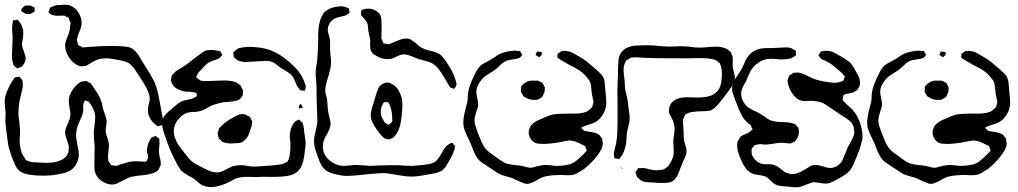

<svg xmlns="http://www.w3.org/2000/svg" viewBox="-21 -742 4363 823"><path d="M191 -686Q187 -688 187 -690Q186 -691 190 -698Q191 -700 191.5 -703.5Q192 -707 193 -709Q194 -710 195.5 -710Q197 -710 198 -711Q201 -712 205.5 -714.5Q210 -717 213 -718Q222 -721 244 -721L256 -722Q271 -722 280 -718Q298 -712 313 -692Q329 -667 329 -643Q329 -629 319 -605Q312 -590 310 -578Q310 -577 309 -574Q308 -571 309 -570Q309 -567 311 -561Q312 -559 312.5 -555Q313 -551 314 -549Q316 -547 325 -544L332 -539H337Q345 -539 359 -541L381 -542Q411 -545 456 -545Q484 -545 494 -544Q513 -543 525.5 -541Q538 -539 548 -532Q558 -525 566 -514.5Q574 -504 581 -491.5Q588 -479 593 -472L606 -451Q630 -413 635 -402Q650 -375 658 -334Q666 -293 667 -288Q669 -273 671.5 -261Q674 -249 676 -241Q678 -226 677 -222L674 -210Q674 -206 673 -205Q672 -204 670 -204Q668 -204 667 -204Q656 -200 654 -201Q652 -202 648 -206Q623 -225 615 -252Q613 -264 613 -274Q613 -281 617 -297Q621 -311 621 -319Q621 -338 605 -368Q595 -387 571 -423Q567 -429 562 -437Q557 -445 551 -453Q535 -469 535 -469Q518 -480 481 -486Q451 -492 432 -492Q419 -492 405 -489Q392 -486 379 -478Q366 -470 362 -468Q359 -467 356 -464.5Q353 -462 348 -460Q332 -457 325 -458Q318 -458 305 -466Q285 -478 271.5 -501.5Q258 -525 258 -547Q258 -557 262 -567.5Q266 -578 267 -581Q273 -595 275 -602Q280 -619 280 -634Q281 -637 281 -645Q280 -649 276 -657L274 -665Q272 -667 269 -668Q266 -669 264 -670Q262 -671 259.5 -672.5Q257 -674 255 -675H250Q245 -675 229.5 -674.5Q214 -674 199 -679ZM86 -717Q88 -718 92 -718Q95 -718 99.5 -718.5Q104 -719 107 -718Q112 -717 115.5 -715Q119 -713 122 -712Q123 -711 124.5 -710.5Q126 -710 127 -709Q128 -708 127.5 -705Q127 -702 127 -701Q127 -700 127.5 -696.5Q128 -693 127 -692Q126 -691 122 -689.5Q118 -688 117 -687Q113 -683 110 -683Q105 -682 99 -682Q93 -682 88 -683Q88 -683 79 -689Q71 -693 70 -695V-696Q70 -702 73 -706Q75 -708 79 -712Q83 -716 86 -717ZM73 -457Q71 -455 66.5 -453.5Q62 -452 61 -452Q55 -449 53 -449L47 -454Q46 -455 42.5 -457Q39 -459 38 -461Q37 -462 37 -463.5Q37 -465 36 -466L32 -481Q30 -495 30 -507Q30 -519 32 -545Q34 -585 32 -599Q31 -607 31 -623Q31 -636 33 -642Q33 -652 36 -655Q38 -656 47 -656Q48 -657 50.5 -657.5Q53 -658 55 -657L60 -651Q71 -638 76 -621Q79 -611 79 -599Q79 -593 77 -577Q76 -572 74.5 -565Q73 -558 73 -554Q73 -543 79 -528Q85 -513 87 -503Q89 -497 89 -493V-491Q89 -484 84 -472Q82 -470 79 -464.5Q76 -459 73 -457ZM662 -76Q663 -71 664.5 -65.5Q666 -60 667 -55Q668 -50 668 -41V-36Q668 -33 665 -28Q662 -23 661 -20Q661 -19 660 -17Q659 -15 657 -12Q657 -12 648 -6Q630 5 591 9Q585 9 571 11Q540 15 528 21Q525 22 503 33Q488 41 479.5 45Q471 49 460 49Q446 49 431.5 43Q417 37 407 28Q390 13 385 -9Q383 -21 383.5 -37Q384 -53 384 -60V-81Q384 -88 384.5 -98.5Q385 -109 384 -123Q383 -132 382 -144.5Q381 -157 381 -174Q381 -182 382.5 -191.5Q384 -201 384 -206Q387 -223 387 -238Q387 -270 363 -301Q361 -303 360 -304.5Q359 -306 358 -307Q356 -308 352.5 -308.5Q349 -309 347 -310Q346 -310 344 -311Q342 -312 341 -311V-308Q340 -306 337 -298Q335 -292 335.5 -285Q336 -278 336 -275Q336 -262 332 -250Q330 -243 324 -231Q318 -219 315 -211Q305 -184 305 -162Q305 -149 311 -121Q317 -93 317 -79Q317 -58 303 -33Q297 -24 288 -17Q279 -9 261 -2Q240 4 217 7Q197 11 166 11Q138 11 115 8Q78 4 61 -11Q51 -20 45 -32.5Q39 -45 34.5 -57Q30 -69 28 -74Q26 -81 22.5 -90.5Q19 -100 16 -112Q12 -132 8 -168Q7 -177 5 -190.5Q3 -204 2 -223L3 -256Q3 -263 1 -277Q-1 -297 -1 -306Q-1 -318 2 -330Q6 -346 15 -364Q24 -382 27 -387Q30 -393 38 -403Q41 -409 43 -410Q46 -412 57 -412Q59 -414 62 -413Q63 -413 64.5 -411.5Q66 -410 66 -409Q68 -407 71 -403.5Q74 -400 75 -397Q76 -395 76 -389Q77 -386 77 -379Q77 -365 68 -331L63 -311Q58 -283 58 -256Q58 -244 62 -218Q62 -212 63.5 -200.5Q65 -189 65 -180Q65 -165 64 -158L63 -136Q65 -107 73 -85Q79 -72 87 -61Q89 -56 92 -55Q93 -54 102 -51Q115 -46 134 -46Q162 -44 179 -44Q210 -44 231 -52Q264 -63 272 -89Q273 -92 273 -100L274 -110Q274 -121 266 -141Q258 -163 258 -174Q258 -185 263.5 -197.5Q269 -210 271 -215Q281 -239 281 -253Q281 -263 277 -281Q276 -287 275 -293.5Q274 -300 274 -308Q274 -339 300 -370Q316 -386 325 -391Q328 -392 333 -393Q338 -394 341 -394L347 -395Q350 -395 357 -390Q364 -388 367 -385Q369 -383 375 -375Q383 -364 397 -342Q409 -322 412 -310Q415 -303 416 -297.5Q417 -292 418 -289Q419 -281 423 -267Q425 -261 430.5 -247Q436 -233 436 -221Q436 -215 434 -202.5Q432 -190 432 -183Q432 -174 435 -164.5Q438 -155 439 -152Q440 -149 443 -138.5Q446 -128 446 -119Q446 -111 444 -95Q444 -91 442.5 -82.5Q441 -74 442 -67Q443 -64 442.5 -60Q442 -56 443 -53L448 -46Q449 -44 451.5 -39.5Q454 -35 455 -34Q457 -33 464 -33Q472 -31 478 -31Q480 -31 494 -37Q510 -42 527.5 -46.5Q545 -51 561 -51Q569 -51 578 -50Q587 -49 595 -49Q605 -49 607 -50Q608 -52 608.5 -54Q609 -56 610 -58Q611 -60 612.5 -63Q614 -66 614 -69V-71Q614 -74 611.5 -81.5Q609 -89 609 -94Q609 -118 621 -140Q622 -142 624 -146Q626 -150 628 -152Q632 -155 641 -157Q644 -160 646 -160Q646 -160 650 -156Q652 -154 656.5 -151Q661 -148 662 -146V-141Q662 -132 663 -128Q663 -121 661.5 -111.5Q660 -102 660 -95Q660 -90 662 -76Z M1001 -535Q1004 -536 1008.5 -536.5Q1013 -537 1015 -538Q1030 -541 1046 -541Q1112 -541 1156 -519Q1194 -501 1238 -459Q1273 -425 1286 -384Q1287 -382 1288.5 -377.5Q1290 -373 1290 -371V-370Q1290 -368 1289 -365.5Q1288 -363 1288 -361Q1287 -360 1286.5 -357Q1286 -354 1285 -353L1277 -354Q1269 -354 1266 -355L1263 -359Q1254 -370 1253 -373Q1247 -382 1244 -393Q1238 -407 1234 -413Q1225 -426 1207.5 -436Q1190 -446 1182 -451Q1175 -456 1165 -464.5Q1155 -473 1147 -476Q1136 -481 1117 -481Q1104 -481 1097 -480L1047 -477L1034 -476Q1021 -476 1011 -479Q1008 -480 1003 -481Q998 -482 996 -484Q994 -485 991 -488.5Q988 -492 985 -494Q981 -498 981 -498Q980 -499 980.5 -501Q981 -503 981 -503Q979 -509 979 -515Q979 -518 981.5 -520Q984 -522 985 -523Q997 -533 1001 -535ZM1255 -227Q1256 -227 1258 -228.5Q1260 -230 1261 -229Q1263 -228 1265.5 -225.5Q1268 -223 1269 -221Q1275 -218 1276 -216Q1277 -214 1277.5 -210.5Q1278 -207 1279 -205Q1282 -193 1284 -170Q1288 -145 1289 -130Q1289 -117 1286.5 -100Q1284 -83 1283 -73Q1277 -28 1256 -8Q1239 7 1214.5 11.5Q1190 16 1161 16H1124Q1109 15 1077 17L1040 16Q1006 16 988 24Q983 26 967 35L949 44Q914 59 885 60Q861 60 844 51Q837 47 827 38Q817 29 810 24Q800 17 790 13Q766 -1 756 -11Q744 -24 726 -62Q706 -99 686 -160Q685 -163 679.5 -180Q674 -197 674 -212Q674 -232 683.5 -244.5Q693 -257 704.5 -266.5Q716 -276 719 -279Q729 -288 740 -296.5Q751 -305 762 -309Q773 -313 782 -314Q803 -318 812 -324Q815 -325 818.5 -327Q822 -329 824 -331Q824 -332 822 -336Q822 -342 820 -344Q819 -345 815 -345Q812 -346 808 -347Q804 -348 798 -348Q791 -349 777 -349Q756 -352 739.5 -360.5Q723 -369 716 -385Q715 -388 713.5 -391.5Q712 -395 711 -398Q711 -400 714 -409Q714 -417 716 -419Q717 -421 723 -427Q731 -436 742.5 -443Q754 -450 758 -452Q785 -469 823 -500Q828 -503 838.5 -511.5Q849 -520 858 -524Q867 -528 890 -528Q906 -526 915 -524Q921 -524 923 -522Q926 -521 929 -511Q930 -510 931 -509Q932 -508 932 -506Q931 -505 930 -504Q929 -503 928 -502Q926 -500 923 -496Q920 -492 917 -491Q915 -490 907 -487Q883 -480 876 -475Q865 -469 853.5 -457Q842 -445 838 -440Q830 -432 829 -430Q827 -428 825.5 -424Q824 -420 823 -418Q822 -417 821 -414.5Q820 -412 820 -411Q820 -409 829 -404Q835 -398 838 -397Q840 -396 843.5 -396Q847 -396 849 -395Q862 -394 877 -395Q896 -395 905 -396L943 -397Q985 -397 1003 -381Q1004 -380 1006.5 -378.5Q1009 -377 1011 -374L1016 -364Q1017 -362 1018.5 -359Q1020 -356 1020 -354Q1021 -352 1020.5 -348.5Q1020 -345 1020 -343Q1020 -335 1019 -333Q1018 -330 1016.5 -328Q1015 -326 1014 -325Q1013 -324 1011 -321Q1009 -318 1006 -316Q1003 -314 1000 -313.5Q997 -313 994 -311Q981 -307 954 -305Q946 -305 932 -303Q896 -295 877 -285Q872 -282 860 -275Q848 -268 837 -266Q830 -264 821.5 -263Q813 -262 810 -262Q787 -262 773 -255Q771 -255 763 -249Q746 -237 735 -218.5Q724 -200 724 -181Q724 -162 732 -144Q738 -128 750 -112.5Q762 -97 764 -94Q770 -87 780 -74Q790 -61 798 -53Q810 -42 828 -33.5Q846 -25 851 -22Q870 -12 882.5 -7.5Q895 -3 909 -3Q920 -3 930 -7Q940 -11 954 -19L975 -29Q993 -34 1010 -34Q1024 -34 1039 -31Q1044 -30 1051.5 -29Q1059 -28 1068 -28Q1081 -28 1105 -30Q1139 -32 1156 -34Q1168 -35 1180.5 -37Q1193 -39 1202 -44Q1204 -46 1206.5 -46.5Q1209 -47 1211 -49L1216 -59Q1221 -71 1223 -96Q1224 -105 1224 -123Q1224 -133 1222.5 -142Q1221 -151 1221 -161Q1221 -166 1223 -176Q1227 -204 1245 -222ZM1267 -297Q1267 -297 1269 -295L1275 -286Q1278 -283 1278 -282Q1277 -281 1276.5 -281.5Q1276 -282 1275 -281L1264 -277L1262 -276Q1261 -278 1260.5 -281.5Q1260 -285 1261 -288Q1262 -289 1263.5 -292Q1265 -295 1267 -297ZM1025 -139Q1020 -134 1017 -133Q1008 -128 985 -128L970 -127Q956 -127 944 -130Q932 -134 932 -134Q932 -134 925 -141Q923 -143 921 -145Q919 -147 917 -149L914 -159Q914 -162 913 -164.5Q912 -167 912 -170Q912 -173 913 -176Q914 -179 915 -181L918 -192Q920 -194 922.5 -196.5Q925 -199 927 -201Q939 -214 956 -225Q973 -236 977 -238Q999 -250 1008 -252L1018 -253Q1024 -253 1032 -251Q1034 -250 1042 -245Q1043 -245 1045 -244Q1047 -243 1050 -241Q1052 -239 1053.5 -235Q1055 -231 1056 -229L1060 -222V-219Q1060 -212 1057 -201Q1051 -179 1044.5 -164Q1038 -149 1025 -139Z M1911 -128Q1915 -130 1917 -130Q1920 -130 1924 -122Q1929 -117 1929 -117V-115L1928 -106Q1926 -96 1919 -80Q1913 -67 1899 -43Q1889 -25 1880 -16Q1866 -4 1841 1Q1832 3 1822 4.5Q1812 6 1803 8Q1797 9 1778 12Q1759 15 1743 15Q1727 15 1707 12Q1687 9 1682 8Q1640 0 1620 0Q1607 0 1552 5L1524 8Q1488 12 1467 12Q1445 12 1422 6Q1391 0 1374 -13Q1355 -29 1344 -63Q1334 -89 1329.5 -105Q1325 -121 1325 -138Q1325 -150 1328 -163.5Q1331 -177 1332 -181Q1338 -205 1339 -217V-229Q1339 -249 1338 -258L1336 -328V-361Q1336 -374 1334 -396Q1332 -418 1332 -429Q1332 -440 1334.5 -455Q1337 -470 1338 -478Q1340 -497 1342 -535Q1343 -546 1343 -569Q1340 -660 1372 -692Q1399 -715 1446 -715Q1453 -715 1467 -709Q1469 -708 1471 -707.5Q1473 -707 1475 -706Q1476 -704 1476 -697Q1476 -696 1477 -691.5Q1478 -687 1477 -686L1472 -683Q1469 -682 1466 -679.5Q1463 -677 1458 -675Q1452 -673 1438 -670Q1424 -667 1417 -664Q1402 -657 1393 -643.5Q1384 -630 1384 -614Q1384 -606 1388 -593.5Q1392 -581 1393 -572Q1394 -566 1394 -554V-532Q1394 -522 1396 -502Q1398 -484 1398 -474Q1398 -458 1393.5 -440.5Q1389 -423 1385.5 -411.5Q1382 -400 1380 -394Q1373 -366 1373 -357Q1373 -347 1376.5 -334Q1380 -321 1381 -315Q1383 -299 1383 -289Q1385 -263 1388 -251Q1389 -246 1392.5 -233.5Q1396 -221 1396 -211Q1396 -194 1380 -166Q1375 -158 1370 -147Q1363 -132 1363 -114Q1363 -98 1369 -84Q1379 -61 1403 -46Q1427 -31 1452 -31Q1462 -31 1480 -33Q1494 -35 1501 -35Q1513 -35 1541 -33Q1557 -31 1567 -31L1590 -32Q1597 -33 1612 -33Q1638 -34 1690 -34Q1699 -33 1713.5 -32Q1728 -31 1748 -31L1792 -35Q1797 -36 1810.5 -37.5Q1824 -39 1834 -43Q1847 -49 1854.5 -58.5Q1862 -68 1872 -85Q1877 -97 1887 -110Q1892 -116 1901 -123ZM1527 -692Q1528 -693 1527.5 -695Q1527 -697 1528 -698Q1529 -699 1541 -703Q1546 -705 1556 -705Q1581 -705 1597 -691Q1599 -689 1601.5 -687.5Q1604 -686 1606 -683Q1614 -671 1614 -650Q1615 -631 1614.5 -617Q1614 -603 1614 -594V-577Q1615 -574 1616.5 -571Q1618 -568 1619 -565L1622 -557Q1623 -556 1625.5 -556Q1628 -556 1630 -555Q1642 -552 1643 -552Q1646 -552 1649.5 -553.5Q1653 -555 1655 -556Q1659 -557 1675 -564Q1701 -577 1720 -577Q1733 -577 1741.5 -571.5Q1750 -566 1764 -555Q1774 -545 1780 -541L1792 -535Q1800 -530 1810.5 -527.5Q1821 -525 1825 -524Q1848 -519 1863 -510Q1872 -504 1879.5 -494Q1887 -484 1894 -474Q1919 -436 1927 -413Q1931 -403 1935 -387L1936 -379Q1936 -377 1933.5 -373Q1931 -369 1930 -367Q1928 -362 1927 -362Q1926 -361 1924.5 -362Q1923 -363 1922 -363Q1920 -363 1915.5 -364.5Q1911 -366 1910 -367Q1908 -368 1906 -371.5Q1904 -375 1903 -376Q1899 -382 1894 -391Q1889 -400 1886 -405Q1871 -431 1858 -447.5Q1845 -464 1827 -473Q1816 -478 1792 -484Q1787 -485 1778 -487.5Q1769 -490 1763 -493Q1755 -496 1738.5 -502.5Q1722 -509 1709 -509Q1698 -509 1678 -499Q1666 -493 1659 -491Q1653 -489 1640 -489Q1611 -489 1590 -504Q1580 -509 1578 -511Q1568 -524 1567 -529Q1566 -532 1566 -539Q1565 -548 1565.5 -554.5Q1566 -561 1566 -565Q1566 -574 1562.5 -587.5Q1559 -601 1558 -609Q1557 -616 1556.5 -623.5Q1556 -631 1555 -638Q1552 -649 1541 -661Q1530 -673 1526 -678Q1527 -683 1527 -692ZM1701 -321Q1704 -306 1704 -291Q1704 -281 1702.5 -267.5Q1701 -254 1701 -247Q1700 -242 1697.5 -222.5Q1695 -203 1688 -187Q1682 -171 1671 -159L1664 -151Q1663 -150 1653 -147Q1651 -146 1649 -145Q1647 -144 1644 -144L1636 -146Q1626 -149 1625 -150Q1625 -150 1619 -156Q1614 -160 1606 -170Q1587 -196 1583 -203Q1568 -229 1568 -248Q1568 -264 1579 -297L1585 -317Q1594 -349 1600 -362Q1601 -364 1602 -366.5Q1603 -369 1605 -371Q1612 -379 1622.5 -384Q1633 -389 1643 -388Q1646 -388 1649 -386.5Q1652 -385 1654 -384Q1672 -377 1685 -359Q1697 -338 1701 -321ZM1611 -263Q1611 -244 1622 -228L1627 -218Q1630 -215 1633 -213.5Q1636 -212 1639 -210Q1640 -209 1641 -208Q1642 -207 1644 -207Q1645 -207 1648 -210Q1658 -217 1659 -219Q1661 -221 1660.5 -226.5Q1660 -232 1660 -233Q1661 -243 1659 -255.5Q1657 -268 1656 -272Q1655 -275 1654 -280Q1653 -285 1651 -288L1645 -300Q1644 -301 1644 -302Q1644 -303 1642 -304Q1641 -305 1638 -304.5Q1635 -304 1634 -304Q1633 -304 1630 -304.5Q1627 -305 1626 -304Q1624 -302 1623 -300.5Q1622 -299 1621 -298Q1620 -296 1617 -290.5Q1614 -285 1613 -278Q1611 -268 1611 -263Z M2470 -194Q2470 -194 2472 -192L2478 -186Q2482 -182 2484 -181Q2486 -180 2492 -180Q2498 -178 2514 -176Q2537 -172 2547 -164Q2550 -163 2552 -158Q2553 -156 2556 -153Q2559 -150 2560 -147Q2561 -145 2561 -139Q2563 -131 2563 -126Q2563 -120 2558 -105Q2547 -83 2526.5 -59.5Q2506 -36 2483 -18Q2465 -6 2454.5 0Q2444 6 2431 8Q2425 9 2412 9Q2395 9 2386 8Q2349 8 2322 13Q2306 16 2289.5 25Q2273 34 2270 36Q2262 40 2252.5 43.5Q2243 47 2234 46Q2232 46 2227.5 44.5Q2223 43 2221 42Q2216 40 2195 31Q2188 27 2174 21Q2165 18 2151.5 14.5Q2138 11 2130 8Q2118 4 2106.5 -4Q2095 -12 2092 -14Q2077 -24 2075 -25Q2070 -29 2058.5 -36Q2047 -43 2038.5 -50Q2030 -57 2025 -65Q2017 -76 2010.5 -91.5Q2004 -107 2002 -112Q1997 -127 1992 -137Q1979 -162 1972 -180.5Q1965 -199 1965 -218Q1965 -239 1975 -277L1981 -300Q1983 -308 1983.5 -314Q1984 -320 1984 -324Q1984 -332 1986 -348Q1991 -377 2011 -417Q2022 -441 2030 -451Q2037 -460 2046 -466Q2055 -472 2066 -477.5Q2077 -483 2084 -487Q2091 -491 2101.5 -498.5Q2112 -506 2120 -510Q2148 -523 2184 -525Q2191 -525 2201 -523Q2202 -523 2203.5 -523.5Q2205 -524 2207 -523Q2211 -521 2213 -514Q2218 -509 2218 -508L2217 -506Q2214 -503 2210 -497Q2206 -493 2200.5 -492Q2195 -491 2193 -490Q2185 -488 2172.5 -486.5Q2160 -485 2151 -482Q2138 -477 2125 -464.5Q2112 -452 2105 -446Q2101 -442 2081 -430Q2061 -417 2058 -415Q2042 -402 2030 -381Q2021 -365 2021 -347Q2021 -338 2025 -320Q2029 -302 2029 -294Q2028 -281 2021 -264Q2013 -240 2013 -228Q2013 -211 2020.5 -191.5Q2028 -172 2029 -168Q2032 -161 2040.5 -140Q2049 -119 2060 -105Q2068 -95 2081 -86Q2094 -77 2099 -73Q2105 -69 2120.5 -57.5Q2136 -46 2150 -41Q2168 -36 2190 -34Q2194 -34 2202 -33Q2210 -32 2215 -31Q2221 -30 2233 -26.5Q2245 -23 2254 -23Q2259 -23 2266 -25Q2273 -27 2277 -28Q2303 -35 2321 -35Q2327 -35 2343 -33Q2357 -31 2364 -31Q2394 -31 2419 -37Q2435 -42 2445.5 -50Q2456 -58 2476 -77Q2481 -81 2489 -91Q2494 -96 2494 -97Q2495 -98 2493.5 -99.5Q2492 -101 2492 -102Q2491 -104 2490 -108.5Q2489 -113 2488 -115Q2486 -117 2481 -119Q2476 -121 2474 -122Q2447 -137 2429 -139L2420 -140Q2414 -140 2391 -135Q2354 -127 2312 -125Q2286 -125 2274 -129Q2259 -136 2251 -151.5Q2243 -167 2246 -184Q2246 -185 2249 -191Q2251 -198 2254 -203Q2254 -203 2262 -211Q2275 -223 2296 -231Q2330 -247 2348 -251Q2371 -255 2405 -255H2450Q2485 -257 2500 -267L2509 -275Q2510 -276 2513 -278.5Q2516 -281 2517 -283Q2519 -285 2519 -291Q2520 -294 2521.5 -297.5Q2523 -301 2523 -305Q2523 -310 2521 -316Q2520 -322 2518 -330Q2516 -338 2515 -348Q2514 -354 2513 -368Q2512 -382 2508 -391Q2507 -394 2504.5 -397.5Q2502 -401 2501 -402Q2486 -424 2464 -439Q2456 -445 2444.5 -451Q2433 -457 2429 -459Q2420 -463 2412.5 -468Q2405 -473 2398 -476L2378 -488Q2371 -492 2370 -493Q2368 -495 2368.5 -500.5Q2369 -506 2369 -507L2368 -510Q2369 -511 2370.5 -512Q2372 -513 2373 -514Q2376 -516 2379 -518Q2382 -520 2385 -522Q2389 -524 2399 -524Q2409 -524 2420 -521Q2430 -519 2454 -504Q2458 -502 2475 -491.5Q2492 -481 2505 -469L2538 -441Q2541 -438 2549.5 -430Q2558 -422 2562 -416Q2568 -406 2570 -394.5Q2572 -383 2572.5 -371Q2573 -359 2574 -352Q2575 -343 2576.5 -327.5Q2578 -312 2578 -302Q2578 -278 2565.5 -255Q2553 -232 2532 -219Q2523 -214 2508 -209.5Q2493 -205 2485 -202Q2477 -199 2472 -195Q2470 -195 2470 -194ZM2275 -506Q2274 -507 2278 -514Q2278 -516 2279 -518Q2280 -520 2281 -521Q2283 -522 2287 -520Q2299 -520 2301 -518Q2302 -516 2302 -513Q2302 -510 2301 -507Q2291 -497 2291 -497Q2289 -497 2286 -499Q2283 -501 2282 -502Q2281 -503 2278.5 -504Q2276 -505 2275 -506ZM2224 -383Q2226 -384 2231.5 -388Q2237 -392 2241 -393Q2253 -398 2273 -396Q2275 -396 2278 -396.5Q2281 -397 2285 -396Q2290 -394 2293.5 -392Q2297 -390 2299 -389Q2302 -389 2304 -387Q2305 -386 2309 -378L2314 -368Q2315 -366 2314.5 -364Q2314 -362 2314 -360Q2314 -351 2313 -347L2308 -337Q2306 -330 2303 -327Q2302 -325 2299.5 -324Q2297 -323 2296 -322Q2286 -316 2284 -315Q2281 -314 2274 -314Q2252 -312 2234 -323Q2224 -328 2222 -330L2217 -340Q2216 -341 2214 -344Q2212 -347 2212 -349Q2211 -351 2211.5 -354.5Q2212 -358 2212 -360Q2212 -369 2213 -371Q2214 -375 2224 -383Z M3024 -268Q3011 -265 2983 -265Q2977 -265 2968.5 -264.5Q2960 -264 2948 -262Q2935 -261 2924 -255L2916 -251Q2915 -250 2912 -241L2907 -231Q2906 -229 2906 -223Q2906 -215 2908 -203Q2908 -189 2909 -183Q2909 -155 2911 -141Q2913 -131 2917.5 -117.5Q2922 -104 2922 -95Q2922 -81 2913.5 -63.5Q2905 -46 2902 -37L2893 -15Q2888 0 2886 4Q2874 28 2859 36Q2848 42 2827 42Q2813 43 2796 41.5Q2779 40 2772 40Q2769 40 2753 39Q2737 38 2726 31Q2724 30 2718 24Q2711 19 2710 17Q2708 14 2705 2Q2703 -2 2703 -3Q2703 -5 2705.5 -8.5Q2708 -12 2709 -13Q2712 -19 2714 -21Q2715 -22 2719 -21.5Q2723 -21 2725 -21Q2732 -23 2735 -22Q2740 -22 2747.5 -20Q2755 -18 2760 -17Q2778 -12 2794 -12Q2800 -12 2812 -14Q2820 -14 2823 -16Q2842 -23 2853 -45Q2867 -67 2867 -93Q2867 -103 2866 -112.5Q2865 -122 2865 -131Q2865 -146 2868 -161Q2868 -166 2869.5 -177Q2871 -188 2870 -197L2867 -213Q2866 -221 2860 -232Q2854 -243 2852 -248Q2848 -254 2847 -258Q2846 -261 2846 -267Q2846 -284 2856 -299Q2875 -325 2925 -325L2970 -324Q3027 -324 3049 -346Q3065 -361 3069.5 -383.5Q3074 -406 3073 -434Q3073 -445 3068 -462Q3067 -463 3066.5 -466Q3066 -469 3065 -470Q3064 -472 3058 -475Q3055 -480 3049 -483Q3043 -487 3029 -489Q3010 -493 2981 -493L2925 -492Q2774 -492 2744 -494Q2738 -494 2722.5 -495.5Q2707 -497 2695 -496Q2692 -495 2688 -495Q2684 -495 2682 -494L2675 -490Q2672 -488 2669 -486Q2666 -484 2663 -482Q2659 -476 2654 -462Q2652 -450 2652 -444Q2652 -432 2653 -423.5Q2654 -415 2655 -410L2657 -387Q2657 -369 2660 -352Q2662 -343 2665.5 -329.5Q2669 -316 2670 -306L2675 -264Q2676 -260 2677 -253Q2678 -246 2678 -236Q2678 -220 2673.5 -204Q2669 -188 2668 -182Q2666 -172 2665 -159.5Q2664 -147 2664 -142Q2664 -121 2653 -92Q2647 -78 2643 -73L2636 -64Q2636 -63 2634.5 -61.5Q2633 -60 2632 -60H2631Q2628 -60 2625.5 -61Q2623 -62 2621 -62Q2619 -63 2616.5 -63Q2614 -63 2613 -64Q2612 -65 2612 -69Q2612 -73 2611 -75L2610 -86Q2610 -88 2616 -111Q2626 -142 2626 -216V-319Q2626 -328 2625.5 -341.5Q2625 -355 2626 -373L2627 -402Q2628 -411 2628 -430Q2628 -468 2630.5 -488.5Q2633 -509 2649 -525Q2671 -547 2718 -547Q2729 -548 2749 -548Q2770 -548 2780 -547Q2788 -547 2800 -545Q2822 -543 2831 -543Q2845 -542 2855.5 -542.5Q2866 -543 2874 -543Q2895 -545 2916 -543Q2925 -543 2941 -541Q2957 -538 2973 -538Q2999 -538 3024 -541L3046 -542Q3068 -542 3082 -537L3095 -532Q3099 -531 3103 -525Q3112 -519 3112 -519L3114 -511Q3115 -509 3117 -505.5Q3119 -502 3119 -499Q3120 -495 3120 -487Q3120 -481 3119.5 -470Q3119 -459 3120 -452Q3121 -446 3124.5 -433.5Q3128 -421 3129 -412Q3129 -395 3122 -380Q3090 -335 3066.5 -305.5Q3043 -276 3024 -268ZM2642 -22Q2639 -22 2639 -24Q2640 -25 2640.5 -24Q2641 -23 2642 -23Q2643 -22 2645 -22Q2647 -22 2648 -21Q2648 -19 2644 -20Q2642 -22 2642 -22Z M3651 -70Q3645 -54 3637.5 -37.5Q3630 -21 3621 -10Q3605 8 3565 28Q3563 29 3551 35.5Q3539 42 3529 44Q3525 45 3517 45Q3509 45 3479 40L3468 39Q3462 39 3452 43Q3446 45 3441.5 47Q3437 49 3433 50Q3409 61 3393 61Q3382 61 3374 60Q3366 59 3360 58Q3353 57 3340 56.5Q3327 56 3316.5 53.5Q3306 51 3298 46Q3294 44 3282 32Q3272 22 3266 18Q3257 12 3243.5 10Q3230 8 3224 7Q3200 4 3185 -10Q3179 -15 3173 -24.5Q3167 -34 3165 -37Q3161 -44 3155 -58Q3146 -78 3142 -93Q3138 -108 3139 -123Q3140 -126 3139.5 -129Q3139 -132 3140 -134Q3141 -136 3146 -144Q3150 -152 3151 -153Q3156 -159 3163.5 -162.5Q3171 -166 3174 -167Q3188 -173 3194 -178Q3195 -179 3199.5 -182.5Q3204 -186 3205 -188L3201 -195Q3198 -203 3197 -205Q3192 -210 3186 -213Q3169 -230 3166 -235Q3158 -246 3145 -276Q3143 -283 3137 -297Q3130 -313 3126 -326Q3125 -329 3121 -340Q3117 -351 3117 -362Q3117 -377 3123.5 -390.5Q3130 -404 3139 -417Q3148 -430 3153 -438Q3159 -447 3167 -465Q3174 -484 3183 -497Q3202 -525 3237 -533Q3251 -536 3268 -536Q3285 -536 3290 -536Q3300 -536 3310 -537Q3320 -538 3331 -538L3348 -539Q3359 -539 3370 -536Q3372 -535 3380 -530Q3381 -530 3385 -528Q3389 -526 3390 -524Q3391 -523 3390.5 -520Q3390 -517 3390 -516Q3390 -514 3390.5 -509.5Q3391 -505 3390 -504Q3389 -502 3387 -501Q3385 -500 3383 -500Q3375 -494 3366 -491Q3344 -487 3332 -487Q3323 -487 3307 -489L3281 -490Q3255 -490 3230.5 -474Q3206 -458 3194 -433Q3190 -426 3185 -414Q3180 -402 3177 -394Q3174 -388 3167 -376.5Q3160 -365 3158 -356Q3156 -346 3156 -341Q3156 -323 3165 -306.5Q3174 -290 3189 -280Q3197 -274 3215 -266Q3236 -256 3238 -254L3257 -242Q3270 -231 3280 -227Q3291 -222 3309 -220Q3316 -219 3331 -219Q3335 -219 3349.5 -218Q3364 -217 3374 -214Q3385 -211 3387 -210Q3390 -208 3398 -198Q3401 -195 3401 -194Q3403 -191 3403 -181Q3406 -162 3392 -143L3386 -135Q3385 -134 3382 -133Q3379 -132 3378 -132Q3376 -131 3372.5 -129Q3369 -127 3366 -127H3362Q3357 -127 3354 -128Q3338 -130 3327 -130Q3315 -130 3293 -126Q3269 -122 3257 -122Q3239 -125 3235 -124Q3231 -124 3223 -122Q3221 -121 3218.5 -121Q3216 -121 3214 -120L3211 -116Q3209 -114 3205.5 -110Q3202 -106 3201 -103Q3200 -101 3200.5 -97.5Q3201 -94 3201 -92V-84Q3201 -78 3206 -71Q3214 -56 3228 -47Q3242 -38 3260 -38H3275Q3285 -38 3290 -37Q3293 -36 3304 -32Q3313 -29 3328 -16Q3340 -6 3347 -2Q3363 3 3367 4Q3392 7 3427 -14Q3442 -24 3452 -29.5Q3462 -35 3474 -35Q3486 -35 3506 -29Q3525 -22 3538 -22Q3543 -22 3551 -24Q3561 -26 3570.5 -33Q3580 -40 3586 -48Q3589 -52 3590 -55Q3591 -58 3592 -60L3603 -86Q3611 -106 3613 -111Q3619 -123 3623 -129Q3629 -139 3634.5 -151Q3640 -163 3641 -173L3640 -184Q3640 -191 3639 -195Q3634 -213 3619.5 -225Q3605 -237 3581 -251L3541 -278Q3515 -297 3502 -302Q3488 -308 3457 -310L3430 -309Q3418 -309 3412 -311Q3383 -320 3364 -362Q3357 -377 3356 -389Q3356 -390 3355 -392.5Q3354 -395 3355 -397Q3355 -400 3357 -405Q3359 -410 3360 -412L3362 -418Q3364 -420 3374 -425Q3375 -428 3380 -430Q3381 -431 3384 -430.5Q3387 -430 3388 -430Q3398 -432 3402 -431Q3405 -431 3409.5 -429.5Q3414 -428 3417 -427Q3426 -424 3442 -416Q3449 -412 3463 -406Q3491 -394 3544 -388L3557 -387Q3569 -387 3584 -392Q3585 -393 3589 -394Q3593 -395 3594 -396Q3595 -398 3595.5 -400Q3596 -402 3597 -404Q3597 -406 3599 -409.5Q3601 -413 3600 -415Q3600 -416 3595 -421Q3589 -429 3581 -435L3560 -453Q3546 -465 3538 -470Q3524 -478 3512 -484Q3503 -486 3499 -489Q3499 -489 3490 -501Q3487 -504 3487 -505Q3487 -506 3490 -509Q3491 -511 3494 -516Q3497 -521 3500 -522Q3502 -523 3506.5 -523Q3511 -523 3514 -524Q3540 -527 3568 -509Q3574 -506 3591 -496Q3608 -486 3620 -476Q3631 -466 3640 -450Q3649 -434 3651 -430Q3653 -425 3658 -416.5Q3663 -408 3664 -401Q3666 -387 3665 -378Q3664 -375 3662 -371.5Q3660 -368 3659 -365Q3657 -362 3656 -360Q3655 -358 3655 -357L3637 -346Q3631 -344 3621.5 -342.5Q3612 -341 3605 -339Q3604 -338 3600 -337Q3596 -336 3595 -335Q3594 -334 3593.5 -329Q3593 -324 3592 -322L3591 -314Q3592 -311 3596 -307.5Q3600 -304 3601 -302L3619 -285Q3622 -282 3628 -277Q3634 -272 3637 -267Q3656 -245 3667 -210.5Q3678 -176 3676 -150Q3672 -125 3662.5 -99.5Q3653 -74 3651 -70Z M4201 -194Q4201 -194 4203 -192L4209 -186Q4213 -182 4215 -181Q4217 -180 4223 -180Q4229 -178 4245 -176Q4268 -172 4278 -164Q4281 -163 4283 -158Q4284 -156 4287 -153Q4290 -150 4291 -147Q4292 -145 4292 -139Q4294 -131 4294 -126Q4294 -120 4289 -105Q4278 -83 4257.5 -59.5Q4237 -36 4214 -18Q4196 -6 4185.5 0Q4175 6 4162 8Q4156 9 4143 9Q4126 9 4117 8Q4080 8 4053 13Q4037 16 4020.5 25Q4004 34 4001 36Q3993 40 3983.5 43.5Q3974 47 3965 46Q3963 46 3958.5 44.5Q3954 43 3952 42Q3947 40 3926 31Q3919 27 3905 21Q3896 18 3882.5 14.5Q3869 11 3861 8Q3849 4 3837.5 -4Q3826 -12 3823 -14Q3808 -24 3806 -25Q3801 -29 3789.5 -36Q3778 -43 3769.5 -50Q3761 -57 3756 -65Q3748 -76 3741.5 -91.5Q3735 -107 3733 -112Q3728 -127 3723 -137Q3710 -162 3703 -180.5Q3696 -199 3696 -218Q3696 -239 3706 -277L3712 -300Q3714 -308 3714.5 -314Q3715 -320 3715 -324Q3715 -332 3717 -348Q3722 -377 3742 -417Q3753 -441 3761 -451Q3768 -460 3777 -466Q3786 -472 3797 -477.5Q3808 -483 3815 -487Q3822 -491 3832.5 -498.5Q3843 -506 3851 -510Q3879 -523 3915 -525Q3922 -525 3932 -523Q3933 -523 3934.5 -523.5Q3936 -524 3938 -523Q3942 -521 3944 -514Q3949 -509 3949 -508L3948 -506Q3945 -503 3941 -497Q3937 -493 3931.5 -492Q3926 -491 3924 -490Q3916 -488 3903.5 -486.5Q3891 -485 3882 -482Q3869 -477 3856 -464.5Q3843 -452 3836 -446Q3832 -442 3812 -430Q3792 -417 3789 -415Q3773 -402 3761 -381Q3752 -365 3752 -347Q3752 -338 3756 -320Q3760 -302 3760 -294Q3759 -281 3752 -264Q3744 -240 3744 -228Q3744 -211 3751.5 -191.5Q3759 -172 3760 -168Q3763 -161 3771.5 -140Q3780 -119 3791 -105Q3799 -95 3812 -86Q3825 -77 3830 -73Q3836 -69 3851.5 -57.5Q3867 -46 3881 -41Q3899 -36 3921 -34Q3925 -34 3933 -33Q3941 -32 3946 -31Q3952 -30 3964 -26.5Q3976 -23 3985 -23Q3990 -23 3997 -25Q4004 -27 4008 -28Q4034 -35 4052 -35Q4058 -35 4074 -33Q4088 -31 4095 -31Q4125 -31 4150 -37Q4166 -42 4176.5 -50Q4187 -58 4207 -77Q4212 -81 4220 -91Q4225 -96 4225 -97Q4226 -98 4224.5 -99.5Q4223 -101 4223 -102Q4222 -104 4221 -108.5Q4220 -113 4219 -115Q4217 -117 4212 -119Q4207 -121 4205 -122Q4178 -137 4160 -139L4151 -140Q4145 -140 4122 -135Q4085 -127 4043 -125Q4017 -125 4005 -129Q3990 -136 3982 -151.5Q3974 -167 3977 -184Q3977 -185 3980 -191Q3982 -198 3985 -203Q3985 -203 3993 -211Q4006 -223 4027 -231Q4061 -247 4079 -251Q4102 -255 4136 -255H4181Q4216 -257 4231 -267L4240 -275Q4241 -276 4244 -278.5Q4247 -281 4248 -283Q4250 -285 4250 -291Q4251 -294 4252.5 -297.5Q4254 -301 4254 -305Q4254 -310 4252 -316Q4251 -322 4249 -330Q4247 -338 4246 -348Q4245 -354 4244 -368Q4243 -382 4239 -391Q4238 -394 4235.5 -397.5Q4233 -401 4232 -402Q4217 -424 4195 -439Q4187 -445 4175.5 -451Q4164 -457 4160 -459Q4151 -463 4143.5 -468Q4136 -473 4129 -476L4109 -488Q4102 -492 4101 -493Q4099 -495 4099.5 -500.5Q4100 -506 4100 -507L4099 -510Q4100 -511 4101.5 -512Q4103 -513 4104 -514Q4107 -516 4110 -518Q4113 -520 4116 -522Q4120 -524 4130 -524Q4140 -524 4151 -521Q4161 -519 4185 -504Q4189 -502 4206 -491.5Q4223 -481 4236 -469L4269 -441Q4272 -438 4280.5 -430Q4289 -422 4293 -416Q4299 -406 4301 -394.5Q4303 -383 4303.5 -371Q4304 -359 4305 -352Q4306 -343 4307.5 -327.5Q4309 -312 4309 -302Q4309 -278 4296.5 -255Q4284 -232 4263 -219Q4254 -214 4239 -209.5Q4224 -205 4216 -202Q4208 -199 4203 -195Q4201 -195 4201 -194ZM4006 -506Q4005 -507 4009 -514Q4009 -516 4010 -518Q4011 -520 4012 -521Q4014 -522 4018 -520Q4030 -520 4032 -518Q4033 -516 4033 -513Q4033 -510 4032 -507Q4022 -497 4022 -497Q4020 -497 4017 -499Q4014 -501 4013 -502Q4012 -503 4009.5 -504Q4007 -505 4006 -506ZM3955 -383Q3957 -384 3962.5 -388Q3968 -392 3972 -393Q3984 -398 4004 -396Q4006 -396 4009 -396.5Q4012 -397 4016 -396Q4021 -394 4024.5 -392Q4028 -390 4030 -389Q4033 -389 4035 -387Q4036 -386 4040 -378L4045 -368Q4046 -366 4045.5 -364Q4045 -362 4045 -360Q4045 -351 4044 -347L4039 -337Q4037 -330 4034 -327Q4033 -325 4030.5 -324Q4028 -323 4027 -322Q4017 -316 4015 -315Q4012 -314 4005 -314Q3983 -312 3965 -323Q3955 -328 3953 -330L3948 -340Q3947 -341 3945 -344Q3943 -347 3943 -349Q3942 -351 3942.5 -354.5Q3943 -358 3943 -360Q3943 -369 3944 -371Q3945 -375 3955 -383Z"/></svg>

Font: Rubik-Burned
Style: Regular
Weight: 400
Designer: NaN (generative design), Hubert & Fischer (Rubik source font outlines)
Foundry: NaN, Hubert & Fischer
Version: Version 1.000